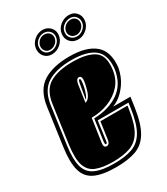

<svg xmlns="http://www.w3.org/2000/svg" viewBox="-177 -739 722 828"><g transform="rotate(-30 184.5 -325.0)"><path d="M153 11Q85 11 47.5 -7Q10 -25 -1 -67Q-12 -109 -2 -179L24 -365Q35 -442 84 -473Q133 -504 215 -504Q299 -504 341 -469Q383 -434 375 -357Q367 -315 345.5 -284Q324 -253 298 -236Q292 -232 286 -229Q280 -226 271 -222H357L350 -173Q339 -97 315 -57Q291 -17 251.5 -3Q212 11 153 11ZM153 -7Q208 -7 244 -20Q280 -33 301.5 -69.5Q323 -106 333 -176L337 -204H184L171 -111Q170 -97 164 -97Q159 -97 160 -111L175 -219Q249 -221 298.5 -255.5Q348 -290 358 -360Q365 -429 328 -457.5Q291 -486 215 -486Q140 -486 95.5 -458.5Q51 -431 41 -362L15 -176Q6 -112 16 -75Q26 -38 59.5 -22.5Q93 -7 153 -7ZM153 -16Q102 -16 70 -28.5Q38 -41 26.5 -75Q15 -109 24 -176L50 -361Q59 -428 101 -452.5Q143 -477 215 -477Q287 -477 322.5 -452.5Q358 -428 349 -361Q343 -316 316 -286.5Q289 -257 250 -242Q211 -227 167 -227L150 -111Q147 -88 162 -88Q177 -88 180 -111L192 -195H327L324 -176Q314 -109 293.5 -75Q273 -41 239 -28.5Q205 -16 153 -16ZM176 -296Q191 -300 199.5 -316Q208 -332 212 -351Q220 -383 218 -394.5Q216 -406 206 -406Q192 -406 188 -379ZM184 -308 196 -378Q198 -390 200 -393.5Q202 -397 205 -397Q213 -397 204 -354Q200 -338 194.5 -324Q189 -310 184 -308ZM156 -549Q133 -549 119 -565.5Q105 -582 108 -606Q111 -629 130 -645Q149 -661 172 -661Q195 -661 210 -645Q225 -629 222 -606Q219 -582 199.5 -565.5Q180 -549 156 -549ZM287 -548Q262 -548 247.5 -564.5Q233 -581 236 -604Q239 -628 258.5 -644Q278 -660 303 -660Q326 -660 340 -643.5Q354 -627 351 -604Q348 -581 329 -564.5Q310 -548 287 -548ZM158 -563Q177 -563 191.5 -575.5Q206 -588 208 -606Q210 -623 199 -635Q188 -647 170 -647Q153 -647 138.5 -635Q124 -623 122 -606Q120 -588 130 -575.5Q140 -563 158 -563ZM289 -562Q306 -562 320.5 -574.5Q335 -587 337 -604Q339 -621 328.5 -633.5Q318 -646 301 -646Q282 -646 267 -634Q252 -622 250 -604Q248 -586 259 -574Q270 -562 289 -562ZM159 -570Q144 -570 135.5 -580.5Q127 -591 129 -606Q131 -619 142 -629.5Q153 -640 169 -640Q185 -640 194 -629.5Q203 -619 201 -606Q199 -591 187 -580.5Q175 -570 159 -570ZM290 -569Q274 -569 264.5 -579.5Q255 -590 257 -604Q259 -618 271 -628.5Q283 -639 300 -639Q315 -639 323.5 -628.5Q332 -618 330 -604Q328 -590 316 -579.5Q304 -569 290 -569Z"/></g></svg>

Font: Alumni Sans Collegiate One
Style: Italic
Weight: 400
Italic angle: -8°
Designer: Robert E. Leuschke
Foundry: Robert E. Leuschke
Version: Version 1.100